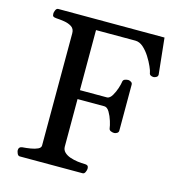

<svg xmlns="http://www.w3.org/2000/svg" viewBox="-104 -783 807 873"><g transform="rotate(15 299.5 -346.5)"><path d="M67.9 0Q59.6 0 55.4 -9.8Q51.3 -19.5 51.3 -24.9Q51.3 -41 67.4 -43Q86.9 -44.4 106.4 -47.6Q126 -50.8 139.4 -57.1Q152.8 -63.5 152.8 -74.2L153.3 -602.5Q153.3 -623.5 138.4 -633.1Q123.5 -642.6 103 -645.8Q82.5 -648.9 64.5 -649.9Q54.2 -650.9 50.5 -654.1Q46.9 -657.2 46.9 -668Q46.9 -673.3 51 -683.1Q55.2 -692.9 63.5 -692.9L563.5 -692.4L581.5 -522.5Q581.5 -514.2 574.2 -510Q566.9 -505.9 561.5 -505.9Q553.7 -505.9 547.6 -509.3Q541.5 -512.7 540.5 -522Q539.6 -529.3 531 -548.8Q522.5 -568.4 508.5 -590.6Q494.6 -612.8 476.8 -628.7Q459 -644.5 439 -644.5H253.9V-361.8H382.8Q395.5 -363.8 405.5 -380.9Q415.5 -397.9 421.9 -417.7Q428.2 -437.5 429.2 -447.3Q430.2 -457 438.5 -460.2Q446.8 -463.4 454.6 -463.4Q460 -463.4 467.3 -459.2Q474.6 -455.1 474.6 -446.8V-230.5Q474.6 -222.2 467.3 -218Q460 -213.9 454.6 -213.9Q446.8 -213.9 438.5 -217.3Q430.2 -220.7 429.2 -230Q428.2 -240.7 421.6 -262.2Q415 -283.7 404.3 -301.8Q393.6 -319.8 379.9 -319.8H253.9V-96.2Q253.9 -80.6 264.6 -70.1Q275.4 -59.6 292.5 -53.7Q309.6 -47.9 328.1 -45.4Q346.7 -43 362.3 -43Q370.6 -43 375.2 -39.6Q379.9 -36.1 379.9 -24.9Q379.9 -19.5 375.7 -9.8Q371.6 0 363.3 0Z"/></g></svg>

Font: Gelasio
Style: Regular
Weight: 400
Designer: Eben Sorkin
Foundry: Eben Sorkin
Version: Version 1.008